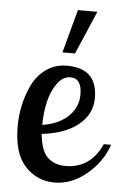

<svg xmlns="http://www.w3.org/2000/svg" viewBox="-54 -790 555 835"><g transform="rotate(5 223.5 -372.0)"><path d="M35 -225Q35 -271 45 -317Q55 -363 76 -406.5Q97 -450 136 -477.5Q175 -505 226 -505Q359 -505 359 -375Q359 -305 301 -258Q243 -211 142 -200Q149 -126 179 -98Q209 -70 257 -70Q366 -70 415 -179H447Q421 -103 355.5 -48.5Q290 6 216 6Q139 6 87 -50Q35 -106 35 -225ZM141 -239Q212 -250 253.5 -289.5Q295 -329 295 -385Q295 -456 245 -456Q212 -456 187.5 -421.5Q163 -387 152 -339Q141 -291 141 -239ZM201 -561 252 -750H337L256 -561Z"/></g></svg>

Font: Lobster Two
Style: Regular
Weight: 400
Designer: Pablo Impallari
Foundry: Pablo Impallari. www.impallari.com
Version: Version 1.006